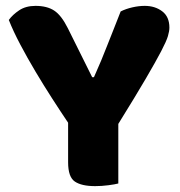

<svg xmlns="http://www.w3.org/2000/svg" viewBox="-20 -629 614 654"><path d="M383 -4Q372 -1 349 2Q326 5 304 5Q258 5 235 -10.5Q212 -26 212 -76V-211Q187 -248 158 -293Q129 -338 101 -385Q73 -432 49 -477.5Q25 -523 10 -561Q23 -579 45.5 -594Q68 -609 101 -609Q140 -609 164.5 -593Q189 -577 211 -533L294 -366H300Q314 -397 324.5 -422.5Q335 -448 345 -473.5Q355 -499 366 -526.5Q377 -554 391 -590Q409 -599 431 -604Q453 -609 473 -609Q508 -609 532.5 -590.5Q557 -572 557 -535Q557 -523 552 -506Q547 -489 529 -454.5Q511 -420 476.5 -361Q442 -302 383 -207Z"/></svg>

Font: Baloo Tamma
Style: Regular
Weight: 400
Designer: Divya Kowshik and Ek Type
Foundry: Ek Type
Version: Version 1.443;PS 1.000;hotconv 16.6.51;makeotf.lib2.5.65220;